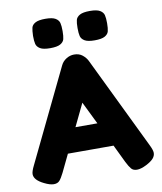

<svg xmlns="http://www.w3.org/2000/svg" viewBox="-103 -1055 970 1147"><g transform="rotate(-10 382.5 -481.5)"><path d="M161 -885Q162 -917 166 -934Q170 -951 189.5 -962Q209 -973 251 -973Q293 -973 312 -961.5Q331 -950 335.5 -932.5Q340 -915 340 -883Q340 -852 335.5 -834.5Q331 -817 311.5 -806Q292 -795 250 -795Q208 -795 189 -806.5Q170 -818 165.5 -835.5Q161 -853 161 -885ZM431 -885Q431 -917 435.5 -934Q440 -951 459.5 -962Q479 -973 521 -973Q563 -973 582 -961.5Q601 -950 605.5 -932.5Q610 -915 610 -883Q610 -852 605.5 -834.5Q601 -817 581.5 -806Q562 -795 520 -795Q478 -795 459 -806.5Q440 -818 435.5 -835.5Q431 -853 431 -885ZM750 -72Q750 -54 736.5 -38.5Q723 -23 692 -7Q658 10 635 10Q612 10 600 -4Q588 -18 573 -48L521 -156H244L192 -48Q177 -18 165 -4.5Q153 9 130 9Q107 9 73 -8Q15 -36 15 -72Q15 -89 32 -123L302 -682Q313 -705 335.5 -719Q358 -733 383 -733Q413 -733 433 -717Q453 -701 463 -681L733 -123Q750 -89 750 -72ZM449 -304 382 -441 316 -304Z"/></g></svg>

Font: Fredoka One
Style: Regular
Weight: 400
Designer: Milena B. Brandão, Ben Nathan
Version: Version 2.000; ttfautohint (v1.5.33-1714) -l 8 -r 50 -G 200 